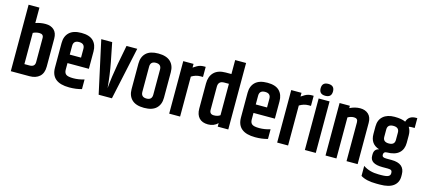

<svg xmlns="http://www.w3.org/2000/svg" viewBox="-66 -1328 4532 2056"><g transform="rotate(15 2200.0 -299.5)"><path d="M291 -431Q291 -474 245 -474Q209 -474 175 -457V-111H231Q291 -111 291 -164ZM54 -737H174V-566Q226 -585 284.5 -585Q343 -585 378 -552.5Q413 -520 413 -457V-147Q413 -74 372 -37Q331 0 262 0H54Z M501 -159V-433Q501 -507 545.5 -549.5Q590 -592 680 -592Q770 -592 812.5 -549.5Q855 -507 855 -433V-241H618V-168Q618 -132 639 -116Q660 -100 719 -100Q778 -100 840 -119V-12Q778 6 702 6Q501 6 501 -159ZM618 -335H743V-432Q743 -491 680.5 -491Q618 -491 618 -432Z M1181 -582H1300L1175 0H1028L901 -582H1022L1064 -370Q1090 -235 1102 -93Q1113 -218 1140 -368Z M1593 -430Q1593 -489 1532.5 -489Q1472 -489 1472 -430V-152Q1472 -93 1532.5 -93Q1593 -93 1593 -152ZM1353 -433Q1353 -507 1397.5 -549.5Q1442 -592 1532.5 -592Q1623 -592 1667.5 -549.5Q1712 -507 1712 -433V-149Q1712 -75 1667.5 -32.5Q1623 10 1532.5 10Q1442 10 1397.5 -32.5Q1353 -75 1353 -149Z M2038 -585H2058V-473H2031Q1979 -473 1931 -443V0H1810V-582H1924V-541Q1953 -560 1964 -566Q1997 -585 2038 -585Z M2345 -474H2293Q2228 -474 2228 -411V-154Q2228 -106 2276 -106Q2319 -106 2345 -126ZM2344 -737H2465V0H2348V-39Q2305 4 2240 4Q2175 4 2141 -32.5Q2107 -69 2107 -135V-414Q2107 -493 2151.5 -537.5Q2196 -582 2281 -582H2344Z M2563 -159V-433Q2563 -507 2607.5 -549.5Q2652 -592 2742 -592Q2832 -592 2874.5 -549.5Q2917 -507 2917 -433V-241H2680V-168Q2680 -132 2701 -116Q2722 -100 2781 -100Q2840 -100 2902 -119V-12Q2840 6 2764 6Q2563 6 2563 -159ZM2680 -335H2805V-432Q2805 -491 2742.5 -491Q2680 -491 2680 -432Z M3235 -585H3255V-473H3228Q3176 -473 3128 -443V0H3007V-582H3121V-541Q3150 -560 3161 -566Q3194 -585 3235 -585Z M3374.5 -617Q3306 -617 3306 -683Q3306 -749 3374.5 -749Q3443 -749 3443 -683Q3443 -617 3374.5 -617ZM3314 -571H3435V0H3314Z M3657 -556Q3715 -585 3772 -585Q3829 -585 3864 -552.5Q3899 -520 3899 -457V0H3776V-431Q3776 -474 3732 -474Q3698 -474 3664 -455V0H3543V-582H3657Z M4389 -532H4355Q4342 -532 4324 -528Q4348 -492 4348 -439V-356Q4348 -284 4303.5 -243.5Q4259 -203 4170 -202Q4133 -202 4133 -168Q4133 -151 4144 -144Q4155 -137 4182 -137H4238Q4385 -137 4385 -15V6Q4385 74 4335.5 112Q4286 150 4185 150H4147Q4033 150 3972 111V0Q4042 48 4144 48H4171Q4228 48 4250 37Q4272 26 4272 3V-4Q4272 -22 4261.5 -30Q4251 -38 4223 -38H4163Q4026 -38 4026 -126V-142Q4026 -201 4080 -213Q3979 -244 3979 -356V-439Q3979 -512 4025 -552Q4071 -592 4151 -592Q4231 -592 4273 -571Q4294 -641 4374 -641H4389ZM4228 -356V-438Q4228 -495 4163.5 -495Q4099 -495 4099 -438V-356Q4099 -300 4163.5 -300Q4228 -300 4228 -356Z"/></g></svg>

Font: Khand SemiBold
Style: Regular
Weight: 600
Designer: Devanagari: Sanchit Sawaria, Jyotish Sonowal; Latin: Satya Rajpurohit
Foundry: Indian Type Foundry
Version: Version 1.101;PS 1.0;hotconv 1.0.78;makeotf.lib2.5.61930; tt